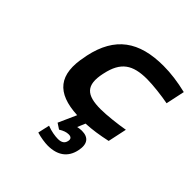

<svg xmlns="http://www.w3.org/2000/svg" viewBox="-198 -654 1034 1034"><g transform="rotate(45 319.0 -136.5)"><path d="M130 -256 128 -244C92 -77 157 0 320 8L274 111L306 132C327 119 344 113 361 113C380 113 388 123 384 140C380 161 365 172 337 172C316 172 283 167 253 155L238 222C267 231 303 236 324 236C398 236 444 202 458 138C471 79 449 49 397 49C386 49 375 51 365 53L384 8C432 6 483 -2 538 -14L561 -122C511 -113 432 -104 387 -104C278 -104 238 -140 261 -248L262 -252C285 -360 340 -396 449 -396C494 -396 569 -387 615 -378L638 -486C576 -501 517 -509 461 -509C275 -509 168 -433 130 -256Z"/></g></svg>

Font: LT Wave Mono Bold
Style: Italic
Weight: 700
Designer: Daniel Lyons
Version: Version 2.5 (Glyphs App)